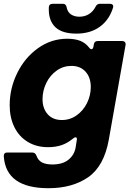

<svg xmlns="http://www.w3.org/2000/svg" viewBox="-20 -783 690 1011"><path d="M0 41V38Q0 20 19 20H149Q166 20 172 37Q181 62 201.5 72.5Q222 83 256 83Q310 83 340.5 58Q371 33 378 -5L384 -43L385 -50Q385 -60 378 -60Q372 -60 364 -53Q335 -29 303.5 -18.5Q272 -8 233 -8Q172 -8 126 -36Q80 -64 55.5 -114Q31 -164 31 -229Q31 -318 71 -399Q111 -480 180.5 -529.5Q250 -579 334 -579Q373 -579 401 -568.5Q429 -558 448 -534Q455 -524 462 -524Q469 -524 472 -537L474 -549Q477 -567 495 -567H623Q633 -567 638 -561Q643 -555 641 -545L553 -48Q528 92 444.5 150Q361 208 235 208Q12 208 0 41ZM458 -325Q458 -375 430.5 -405.5Q403 -436 356 -436Q313 -436 278 -411Q243 -386 223.5 -345.5Q204 -305 204 -261Q204 -212 231 -181.5Q258 -151 306 -151Q349 -151 384 -176Q419 -201 438.5 -241Q458 -281 458 -325ZM237 -733V-744Q238 -763 258 -763H311Q328 -763 331 -744Q336 -719 354 -707Q372 -695 398 -695Q426 -695 448 -708.5Q470 -722 483 -747Q490 -763 506 -763H558Q569 -763 573.5 -757.5Q578 -752 575 -742Q555 -678 505.5 -642Q456 -606 382 -606Q308 -606 272.5 -639Q237 -672 237 -733Z"/></svg>

Font: Open Sauce Two Black Italic
Style: Regular
Weight: 900
Italic angle: -10°
Designer: Alfredo Marco Pradil
Foundry: Creative Sauce Fz LLC
Version: Version 1.477